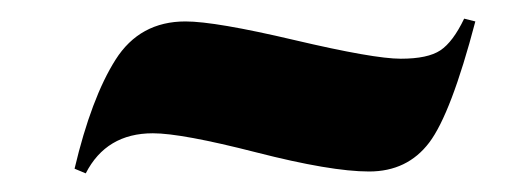

<svg xmlns="http://www.w3.org/2000/svg" viewBox="-20 -421 570 206"><path d="M179 -398Q211 -398 296 -378Q381 -358 410 -358Q439 -358 452.5 -367Q466 -376 478 -401L490 -398Q464 -299 440.5 -268Q417 -237 376 -237Q335 -237 255 -257.5Q175 -278 144 -278Q94 -278 72 -235L60 -240Q78 -316 104 -357Q130 -398 179 -398Z"/></svg>

Font: Abril Fatface
Style: Regular
Weight: 400
Designer: Veronika Burian, Jos Scaglione
Foundry: TypeTogether
Version: Version 1.001